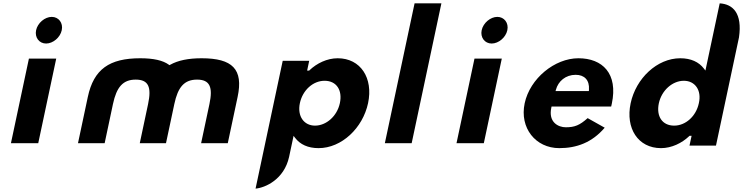

<svg xmlns="http://www.w3.org/2000/svg" viewBox="-20 -880 4536 1160"><path d="M211.1 -15 319.7 -526H154.7L46.1 -15ZM258.5 -617C300.1 -617 343.8 -653.5 353.1 -697.5C362.5 -741.5 334.3 -778 292.7 -778C251.1 -778 207.5 -741.5 198.1 -697.5C188.8 -653.5 216.9 -617 258.5 -617Z M662.5 -251.5C684.3 -353.9 722.7 -399 800 -399C877.3 -399 896.5 -353.9 874.7 -251.5L824.5 -15H982.9L1033.2 -251.5C1054.9 -353.9 1093.3 -399 1170.6 -399C1247.9 -399 1267.1 -353.9 1245.4 -251.5L1195.1 -15H1356.2L1415.6 -294.5C1451.3 -462.3 1384.3 -528 1198.1 -528C1118.6 -528 1056 -515.4 1008.3 -488.8L1003.9 -486.3L1000.5 -488.8C964.1 -515.4 906.9 -528 827.4 -528C641.2 -528 546.3 -462.3 510.6 -294.5L451.2 -15H612.3Z M2020.2 -528C1955.7 -528 1894 -497.4 1850.4 -456.1L1847.8 -453.6H1835.6L1848.1 -512.7H1688.1L1524 259.6C1581.6 254.4 1696.7 204.9 1726.7 67.5L1753.7 -59.3L1763.1 -46.9C1793.2 -7.3 1840.7 15 1904.7 15C2043.9 15 2171.8 -106.3 2203.8 -257C2235.8 -407.7 2159.3 -528 2020.2 -528ZM1883.2 -121C1816.7 -121 1774.9 -177.6 1791.8 -257C1808.4 -335.3 1871.4 -392 1940.9 -392C2013.1 -392 2050 -335.2 2033.4 -257C2016.5 -177.5 1950.7 -121 1883.2 -121Z M2467.2 -15 2646.8 -860H2484.8L2305.2 -15Z M2903.1 -15 3011.7 -526H2846.7L2738.1 -15ZM2950.5 -617C2992.1 -617 3035.8 -653.5 3045.1 -697.5C3054.5 -741.5 3026.3 -778 2984.7 -778C2943.1 -778 2899.5 -741.5 2890.1 -697.5C2880.8 -653.5 2908.9 -617 2950.5 -617Z M3676.4 -253.6C3715.1 -435.9 3619.9 -528 3474.5 -528C3331 -528 3181.7 -405.7 3149.9 -256C3118.3 -107.3 3215.5 15 3359.1 15C3463.2 15 3556.9 -18.6 3633.4 -108.5L3530.4 -166.3C3482.1 -123.3 3452.2 -111 3398.3 -111C3353.4 -111 3292 -141 3310.7 -228.7L3312.3 -236.5H3672.5C3673.5 -240.4 3675.4 -249 3676.4 -253.6ZM3338.7 -338C3352.6 -388.9 3396.8 -428 3458 -428C3510.6 -428 3542.4 -396.2 3538.3 -338.6L3537.7 -330H3336.5Z M4111.6 -392C4178.6 -392 4220.6 -335.4 4202.1 -256C4185.4 -177.7 4122.4 -121 4053 -121C3980.8 -121 3943.9 -177.8 3960.5 -256C3977.7 -335.5 4043.8 -392 4111.6 -392ZM3973.7 15C4038.1 15 4099.9 -15.7 4143.5 -57.1L4146.2 -59.7H4158.4L4145.7 -0.3H4305.7L4444.7 -654.2C4466 -800.5 4407.6 -855.2 4328.2 -859.7L4241.9 -453.7L4232.4 -466.1C4202 -505.7 4154.2 -528 4089.9 -528C3950 -528 3822.1 -406.7 3790.1 -256C3758.1 -105.3 3834.5 15 3973.7 15ZM4444.8 -654.5 4444.7 -654C4444.7 -654.1 4444.7 -654.2 4444.7 -654.2Z"/></svg>

Font: Hussar Nova
Style: RgIta
Weight: 700
Foundry: Cannot Into Space Fonts
Version: Version 0.99